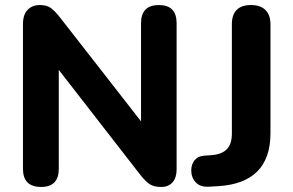

<svg xmlns="http://www.w3.org/2000/svg" viewBox="-20 -733 1162 761"><path d="M808 7Q774 9 756 -10Q738 -29 738 -58Q738 -81 751 -97.5Q764 -114 789 -116L818 -118Q859 -121 879 -141.5Q899 -162 899 -203V-636Q899 -713 975 -713Q1012 -713 1032 -693.5Q1052 -674 1052 -636V-205Q1052 -7 843 5ZM143 8Q71 8 71 -64V-637Q71 -675 89.5 -694Q108 -713 137 -713Q164 -713 179 -703Q194 -693 213 -670L539 -252V-641Q539 -713 610 -713Q680 -713 680 -641V-61Q680 -29 664 -10.5Q648 8 619 8Q591 8 575 -2Q559 -12 540 -35L213 -456V-64Q213 8 143 8Z"/></svg>

Font: Chiron GoRound TC
Style: Bold
Weight: 700
Designer: Ryoko NISHIZUKA 西塚涼子 (kana, bopomofo & ideographs); Paul D. Hunt (Latin, Greek & Cyrillic); Sandoll Communications 산돌커뮤니
Foundry: Adobe
Version: Version 1.000;hotconv 1.1.1;makeotfexe 2.6.0